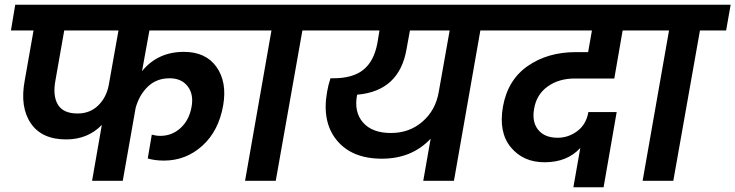

<svg xmlns="http://www.w3.org/2000/svg" viewBox="-20 -760 3091 807"><path d="M306 -283Q358 -283 392.5 -316.5Q427 -350 437 -402L478 -632H250L213 -422Q201 -357 223.5 -320Q246 -283 306 -283ZM26 -632 44 -740H1071L1051 -632H608L577 -461Q643 -542 753 -542Q845 -542 890 -478.5Q935 -415 918 -317Q899 -209 830 -147Q761 -85 669 -85Q631 -85 601 -94L618 -194Q636 -189 654 -189Q703 -189 739 -222Q775 -255 785 -310Q795 -363 769 -397Q743 -431 693 -431Q638 -431 601.5 -396Q565 -361 550 -306L496 0H367L408 -235Q349 -174 258 -174Q155 -174 109 -242.5Q63 -311 84 -422L121 -632Z M1010 0 1121 -632H1011L1029 -740H1380L1361 -632H1251L1139 0Z M1623 -201Q1701 -201 1756 -249Q1811 -297 1824 -373L1870 -632H1703L1689 -555Q1659 -377 1481 -362Q1467 -290 1505.5 -245.5Q1544 -201 1623 -201ZM1320 -632 1338 -740H2129L2110 -632H1999L1888 0H1759L1790 -177Q1711 -93 1585 -93Q1459 -93 1395.5 -170.5Q1332 -248 1355 -375Q1359 -400 1369 -431H1381Q1463 -431 1507.5 -467Q1552 -503 1566 -578L1575 -632Z M2070 -632 2090 -740H2741L2722 -632H2597L2562 -430H2395Q2329 -430 2282 -396.5Q2235 -363 2225 -303Q2215 -248 2242 -214.5Q2269 -181 2324 -181Q2369 -181 2406.5 -209Q2444 -237 2453 -289H2572L2517 27H2390L2419 -138Q2364 -78 2269 -78Q2179 -78 2127 -141Q2075 -204 2094 -312Q2114 -424 2198 -482.5Q2282 -541 2401 -541H2452L2468 -632Z M2681 0 2792 -632H2682L2700 -740H3051L3032 -632H2922L2810 0Z"/></svg>

Font: Poppins SemiBold
Style: Italic
Weight: 600
Italic angle: -10°
Designer: Ninad Kale (Devanagari), Jonny Pinhorn (Latin)
Foundry: Indian Type Foundry
Version: Version 3.200;PS 1.000;hotconv 16.6.54;makeotf.lib2.5.65590